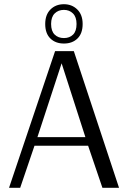

<svg xmlns="http://www.w3.org/2000/svg" viewBox="-20 -893 608 913"><path d="M344 -779Q344 -812 327 -829Q310 -846 284 -846Q257 -846 240 -829Q223 -812 223 -779Q223 -745 240 -728.5Q257 -712 284 -712Q311 -712 327.5 -728.5Q344 -745 344 -779ZM373 -779Q373 -734 348.5 -710Q324 -686 284 -686Q244 -686 219.5 -710Q195 -734 195 -779Q195 -823 220 -848Q245 -873 284 -873Q322 -873 347.5 -848Q373 -823 373 -779ZM273 -592 158 -241H386ZM242 -650H331L546 0H467L399 -200H144L76 0H23Z"/></svg>

Font: Arsenal
Style: Regular
Weight: 400
Designer: Andrij Shevchenko
Foundry: Stairsfor.com
Version: Version 1.000